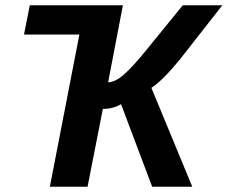

<svg xmlns="http://www.w3.org/2000/svg" viewBox="-20 -708 863 728"><path d="M71 -577 93 -688H446L390 -396Q416 -396 450 -425.5Q484 -455 542 -527L673 -688H823L660 -480Q595 -401 554 -375L709 0H557L439 -313Q409 -295 370 -295L312 0H169L281 -577Z"/></svg>

Font: Libra Sans
Style: Bold Italic
Weight: 700
Italic angle: -12°
Foundry: Context Ltd
Version: Version 1.002